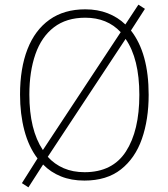

<svg xmlns="http://www.w3.org/2000/svg" viewBox="-20 -765 719 824"><path d="M618 -358Q618 -252 589 -169Q560 -86 499 -38Q438 10 342 10Q286 10 241.5 -8Q197 -26 165 -59L102 39L74 21L141 -85Q103 -135 84.5 -205.5Q66 -276 66 -359Q66 -472 98 -554Q130 -636 192.5 -680.5Q255 -725 346 -725Q399 -725 442.5 -708Q486 -691 518 -660L574 -745L602 -727L542 -634Q618 -537 618 -358ZM106 -359Q106 -208 164 -121L498 -627Q440 -689 346 -689Q265 -689 211.5 -648Q158 -607 132 -532.5Q106 -458 106 -359ZM578 -358Q578 -513 519 -598L185 -92Q214 -60 253.5 -43Q293 -26 343 -26Q463 -26 520.5 -115Q578 -204 578 -358Z"/></svg>

Font: Noto Sans Telugu SemiCondensed ExtraLight
Style: Regular
Weight: 200
Width: 4
Designer: Jelle Bosma - Monotype Design Team
Foundry: Monotype Imaging Inc.
Version: Version 2.005; ttfautohint (v1.8.4.7-5d5b)